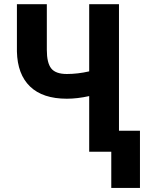

<svg xmlns="http://www.w3.org/2000/svg" viewBox="-20 -731 731 925"><path d="M553.2 -710.9V0H409.7V-268.1Q352.5 -255.4 302.2 -255.4Q186 -255.4 125 -314Q64 -372.6 61.5 -482.9V-710.9H205.6V-490.7Q205.6 -428.2 226.8 -401.4Q248 -374.5 302.2 -374.5Q354.5 -374.5 409.7 -387.2V-710.9ZM654.3 174.3H516.1V-101.1H654.3Z"/></svg>

Font: Roboto Condensed
Style: Bold
Weight: 700
Designer: Google
Version: Version 2.134; 2016